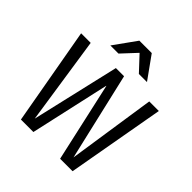

<svg xmlns="http://www.w3.org/2000/svg" viewBox="-209 -932 1079 1079"><g transform="rotate(45 331.0 -392.0)"><path d="M639.6 -582 536.1 0H437L331.5 -472.7H330.1L224.6 0H125.5L22 -582H98.1L176.8 -58.6L298.3 -582H363.3L484.9 -58.6L563.5 -582ZM282.7 -784.2H381.3L477.5 -649.9H413.1L332 -736.8L251 -649.9H186.5Z"/></g></svg>

Font: Decalotype Light
Style: Regular
Weight: 300
Designer: Alfredo Marco Pradil
Foundry: Alfredo Marco Pradil
Version: Version 1.0